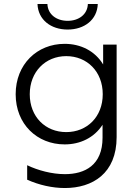

<svg xmlns="http://www.w3.org/2000/svg" viewBox="-20 -751 707 968"><path d="M117 82V155C177 182 244 197 307 197C446 197 568 124 568 -60V-526H500V-426C459 -494 387 -530 306 -530C167 -530 59 -427 59 -276C59 -125 167 -23 306 -23C385 -23 455 -57 497 -122V-57C497 82 408 127 307 127C242 127 171 108 117 82ZM314 -85C209 -85 130 -162 130 -276C130 -389 209 -468 314 -468C419 -468 498 -390 498 -276C498 -162 419 -85 314 -85ZM321 -602C405 -602 470 -651 473 -731H423C421 -678 377 -646 321 -646C265 -646 221 -678 219 -731H169C172 -651 237 -602 321 -602Z"/></svg>

Font: Chess Sans
Style: Regular
Weight: 400
Designer: Wolf Bōese
Foundry: Wolf Bōese
Version: Version 7.223;Glyphs 3.3 (3306)